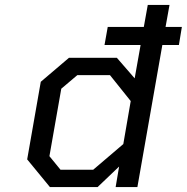

<svg xmlns="http://www.w3.org/2000/svg" viewBox="-20 -757 756 777"><path d="M182 0 90 -112 145 -426 259 -523H453L525 -440L549 -575H403L416 -648H562L578 -737H666L650 -648H716L704 -575H637L536 0H448L462 -83L375 0ZM357 -70 479 -174 509 -348 425 -453H293L228 -398L180 -125L225 -70Z"/></svg>

Font: Tomorrow
Style: Italic
Weight: 400
Italic angle: -10°
Designer: Tony de Marco, Monica Rizzolli
Foundry: Just in Type
Version: Version 2.002